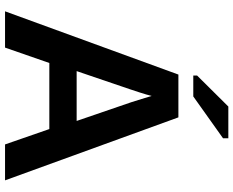

<svg xmlns="http://www.w3.org/2000/svg" viewBox="-102 -824 926 762"><g transform="rotate(90 361.0 -443.0)"><path d="M230 -175.8 168.9 0H24.9L275.9 -688H445.8L695.8 0H553.2L492.2 -175.8ZM360.8 -582Q356 -562.5 347.2 -535.2Q338.4 -507.8 334.5 -496.6L262.2 -284.2H460L385.7 -501Q378.9 -521 373 -541.5Q367.2 -562 360.8 -582ZM528.8 -865.2 362.8 -747.1H279.8V-762.2L402.8 -886.2H528.8Z"/></g></svg>

Font: Arimo
Style: Bold
Weight: 700
Designer: Steve Matteson
Foundry: Monotype Imaging Inc.
Version: Version 1.33